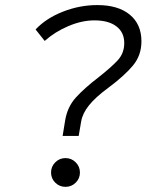

<svg xmlns="http://www.w3.org/2000/svg" viewBox="-20 -723 626 753"><path d="M225.6 -189.9 235.4 -250Q244.1 -303.7 277.6 -340.6Q311 -377.4 367.7 -420.9Q415.5 -458.5 441.4 -486.3Q467.3 -514.2 467.3 -554.2Q467.3 -596.2 436.5 -619.6Q405.8 -643.1 350.1 -643.1Q301.3 -643.1 248.5 -620.8Q195.8 -598.6 155.3 -562.5L119.6 -607.4Q160.2 -650.9 226.1 -677Q292 -703.1 361.8 -703.1Q443.4 -703.1 489 -665.5Q534.7 -627.9 534.7 -561Q534.7 -505.4 500.7 -465.1Q466.8 -424.8 404.3 -378.4Q354 -341.3 328.9 -309.8Q303.7 -278.3 298.3 -246.6L288.6 -189.9ZM236.8 9.8Q213.4 9.8 196.8 -6.6Q180.2 -22.9 180.2 -46.4Q180.2 -69.8 196.8 -86.4Q213.4 -103 236.8 -103Q260.3 -103 276.9 -86.4Q293.5 -69.8 293.5 -46.4Q293.5 -22.9 276.9 -6.6Q260.3 9.8 236.8 9.8Z"/></svg>

Font: Cascadia Mono Light
Style: Italic
Weight: 300
Italic angle: -10°
Monospace: yes
Designer: Aaron Bell
Foundry: Saja Typeworks
Version: Version 2404.023; ttfautohint (v1.8.4)